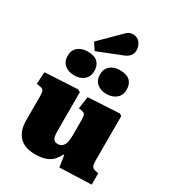

<svg xmlns="http://www.w3.org/2000/svg" viewBox="-245 -1183 1207 1333"><g transform="rotate(30 358.5 -517.0)"><path d="M246 14Q163 14 120.5 -31.5Q78 -77 78 -158V-350Q78 -377 73.5 -392Q69 -407 45 -411L15 -416L21 -512L284 -526L303 -515V-205Q303 -175 307.5 -157.5Q312 -140 322.5 -133Q333 -126 348 -126Q369 -126 382.5 -137Q396 -148 403 -170Q410 -192 410 -226V-351Q410 -387 403.5 -397Q397 -407 377 -411L353 -415L367 -512L617 -526L635 -515V-161Q635 -128 642 -114.5Q649 -101 666 -97L695 -91V0L441 9L427 -84H422Q409 -59 390 -36.5Q371 -14 337 0Q303 14 246 14ZM249 -813 213 -869 367 -1022Q384 -1039 396.5 -1043.5Q409 -1048 422 -1048Q460 -1048 479.5 -1021.5Q499 -995 499 -962Q499 -939 485.5 -920Q472 -901 436 -887ZM468 -596Q421 -596 391.5 -621.5Q362 -647 362 -693Q362 -736 391.5 -761.5Q421 -787 468 -787Q525 -787 550.5 -761.5Q576 -736 576 -692Q576 -647 545.5 -621.5Q515 -596 468 -596ZM210 -596Q162 -596 132.5 -621.5Q103 -647 103 -693Q103 -736 132.5 -761.5Q162 -787 210 -787Q266 -787 291.5 -761.5Q317 -736 317 -692Q317 -647 287 -621.5Q257 -596 210 -596Z"/></g></svg>

Font: Literata 18pt Black
Style: Regular
Weight: 900
Designer: Latin by Veronika Burian and Jose Scaglione. Greek by Irene Vlachou. Cyrillic by Vera Evstafieva.
Foundry: TypeTogether
Version: Version 3.103;gftools[0.9.29]